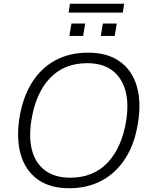

<svg xmlns="http://www.w3.org/2000/svg" viewBox="-20 -993 805 1021"><path d="M83 -364Q101 -476 150 -554Q199 -632 275 -672.5Q351 -713 448 -713Q551 -713 616.5 -666.5Q682 -620 707 -536Q732 -452 714 -341Q697 -230 647.5 -152Q598 -74 522 -33Q446 8 348 8Q246 8 181 -38.5Q116 -85 91 -169Q66 -253 83 -364ZM147 -354Q132 -259 151 -191Q170 -123 221.5 -85.5Q273 -48 353 -48Q476 -48 552 -128Q628 -208 651 -351Q666 -445 646 -514Q626 -583 575 -620Q524 -657 444 -657Q321 -657 245.5 -577.5Q170 -498 147 -354ZM345 -926 352 -973H640L633 -926ZM349 -802 360 -868H433L422 -802ZM516 -802 527 -868H601L590 -802Z"/></svg>

Font: Mulish ExtraLight Light
Style: Italic
Weight: 300
Italic angle: -9°
Version: Version 3.603